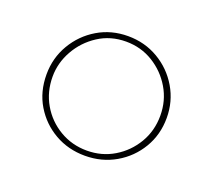

<svg xmlns="http://www.w3.org/2000/svg" viewBox="-78 -487 658 593"><g transform="rotate(20 251.5 -190.5)"><path d="M54 -190Q54 -244 80.5 -289Q107 -334 151.5 -360.5Q196 -387 251 -387Q306 -387 351 -360.5Q396 -334 422.5 -289Q449 -244 449 -190Q449 -135 422.5 -90.5Q396 -46 351 -20Q306 6 251 6Q196 6 151.5 -19.5Q107 -45 80.5 -89Q54 -133 54 -190ZM74 -190Q74 -140 97.5 -99.5Q121 -59 161.5 -35Q202 -11 251 -11Q300 -11 340 -35Q380 -59 404 -99.5Q428 -140 428 -190Q428 -239 404 -279.5Q380 -320 340 -344.5Q300 -369 251 -369Q200 -369 160 -343Q120 -317 97 -276Q74 -235 74 -190Z"/></g></svg>

Font: Synthetic Thin
Style: Regular
Weight: 100
Designer: Santiago Orozco
Foundry: Typemade
Version: Version 2.000; ttfautohint (v1.8.4.7-5d5b)